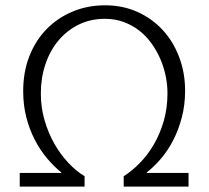

<svg xmlns="http://www.w3.org/2000/svg" viewBox="-20 -687 768 707"><path d="M205.6 -52.2Q178.2 -74.2 152.8 -104.5Q127.4 -134.8 107.9 -172.6Q88.4 -210.4 76.9 -255.1Q65.4 -299.8 65.4 -351.1Q65.4 -422.9 88.6 -481.2Q111.8 -539.6 152.6 -580.8Q193.4 -622.1 248.3 -644.8Q303.2 -667.5 366.7 -667.5Q432.6 -667.5 486.8 -642.8Q541 -618.2 579.8 -575.7Q618.7 -533.2 640.1 -475.8Q661.6 -418.5 661.6 -353Q661.6 -300.3 649.4 -254.2Q637.2 -208 617.4 -169.9Q597.7 -131.8 572.3 -102.3Q546.9 -72.8 520.5 -52.2V-50.3H674.3V0H435.5V-38.1Q466.3 -57.6 495.4 -87.4Q524.4 -117.2 546.9 -155.8Q569.3 -194.3 583 -241.7Q596.7 -289.1 596.7 -343.8Q596.7 -374.5 590.1 -407Q583.5 -439.5 570.3 -470Q557.1 -500.5 537.8 -527.3Q518.6 -554.2 492.9 -574.2Q467.3 -594.2 435.5 -606Q403.8 -617.7 366.2 -617.7Q313 -617.7 269.5 -596.2Q226.1 -574.7 195.1 -537.6Q164.1 -500.5 147.2 -450.4Q130.4 -400.4 130.4 -342.8Q130.4 -291.5 144 -244.4Q157.7 -197.3 180.2 -157.7Q202.6 -118.2 231.7 -87.4Q260.7 -56.6 291.5 -38.1V0H52.7V-50.3H205.6Z"/></svg>

Font: Kameron
Style: Regular
Weight: 400
Version: Version 1.000